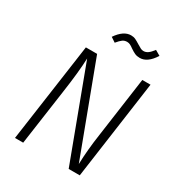

<svg xmlns="http://www.w3.org/2000/svg" viewBox="-203 -1020 1077 1155"><g transform="rotate(30 335.0 -442.0)"><path d="M523 0H446L210 -631Q207 -537 184 -380L130 0H73L170 -685H248L484 -56Q487 -157 504 -271L562 -685H619ZM414 -818Q401 -828 390.5 -833Q380 -838 369 -838Q351 -838 338 -828.5Q325 -819 306 -796L273 -818Q318 -884 370 -884Q388 -884 401.5 -877.5Q415 -871 434 -859Q452 -848 461 -843.5Q470 -839 481 -839Q497 -839 511.5 -849.5Q526 -860 543 -883L579 -862Q535 -792 482 -792Q462 -792 447.5 -798.5Q433 -805 414 -818Z"/></g></svg>

Font: FiraGO Light
Style: Italic
Weight: 300
Italic angle: -8°
Designer: bBox Type GmbH
Foundry: bBox Type GmbH
Version: Version 1.001